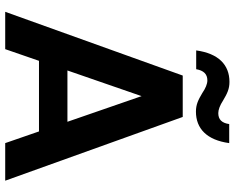

<svg xmlns="http://www.w3.org/2000/svg" viewBox="-104 -820 923 756"><g transform="rotate(90 358.0 -441.5)"><path d="M26 0H173L219 -133H497L543 0H691L440 -699H277ZM178 -752H252C257 -781 271 -796 296 -796C310 -796 327 -789 346 -776C373 -760 391 -751 419 -751C486 -751 531 -794 543 -882H468C464 -853 450 -839 425 -839C412 -839 395 -845 375 -858C348 -874 330 -883 302 -883C235 -883 190 -840 178 -752ZM358 -537 459 -245H257Z"/></g></svg>

Font: Poppins SemiBold
Style: Regular
Weight: 600
Designer: Ninad Kale (Devanagari), Jonny Pinhorn (Latin)
Foundry: Indian Type Foundry
Version: 4.004